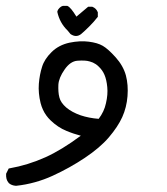

<svg xmlns="http://www.w3.org/2000/svg" viewBox="-40 -297 560 644"><path d="M13.2 326.2Q-1.5 325.2 -10.7 316.9L-11.2 316.4V315.9Q-16.1 310.5 -18.1 303Q-20 295.4 -19.5 286.6V285.6L-19 284.7L-12.2 271L-10.7 268.1L-7.8 267.6Q53.7 256.8 112.3 230.5Q166.5 206.1 231 158.2Q224.6 156.2 218.5 154.5Q212.4 152.8 206.5 150.9Q200.7 148.9 194.8 146.7Q189 144.5 183.1 142.1Q168.5 136.2 155 127.2Q141.6 118.2 129.9 106.9Q121.6 99.1 115 89.8Q108.4 80.6 103.8 70.3Q99.1 60.1 96.2 48.8Q87.9 15.1 90.3 -16.1Q92.8 -46.9 101.1 -72.8Q108.9 -98.6 133.3 -122.6Q157.2 -146 192.9 -153.8Q228.5 -161.1 257.8 -157.2Q272.5 -155.3 284.2 -151.9Q295.9 -148.4 304.7 -143.3Q313.5 -138.2 324.2 -128.7Q335 -119.1 347.7 -105Q373.5 -76.2 382.3 -43.9Q390.6 -12.2 387.7 25.4Q384.8 63 370.1 95.7Q355.5 127.9 325.2 163.6Q310.1 181.2 289.8 198.5Q269.5 215.8 244.6 232.4Q194.3 266.1 136.7 292.5Q107.9 305.7 77.1 314.2Q46.4 322.8 14.2 326.2H13.7ZM291 101.6Q309.6 77.1 315.4 49.3Q322.3 20 319.8 -4.9Q317.4 -29.8 310.5 -45.9Q303.7 -62 290.5 -74.2Q286.1 -78.6 281.2 -81.8Q276.4 -85 271.5 -87.2Q266.6 -89.4 261.2 -90.8Q252.9 -93.3 242.7 -93.8Q232.4 -94.2 219.2 -93.3Q195.8 -91.3 176.8 -64Q157.2 -36.1 155.8 -12.7Q155.3 -1 156 9.8Q156.7 20.5 159.2 29.8Q163.6 47.4 182.1 63.5Q201.2 79.6 230.5 89.8Q258.3 99.1 291 101.6ZM195.8 -183.6 187 -194.3Q173.3 -207.5 164.8 -223.1Q156.2 -238.8 152.3 -256.8V-258.3L152.8 -259.8Q153.8 -263.2 155.5 -265.6Q157.2 -268.1 159.4 -270.3Q161.6 -272.5 164.1 -274.2Q166.5 -275.9 169.9 -276.9L170.9 -277.3H171.9H184.6H185.5L186.5 -276.9Q197.3 -272.5 216.3 -241.2L253.9 -272.9L255.9 -274.4H257.8H268.6H269.5L270.5 -273.9Q282.7 -269 287.6 -256.8L288.1 -255.9V-254.9V-242.2V-240.2L286.6 -238.8Q274.9 -223.6 259.5 -208.3Q244.1 -192.9 231.9 -182.6Q223.6 -176.3 214.8 -176.3Q206.1 -176.3 196.8 -182.6L196.3 -183.1Z"/></svg>

Font: NaikaiFont
Style: SemiBold
Weight: 600
Version: Version 1.89